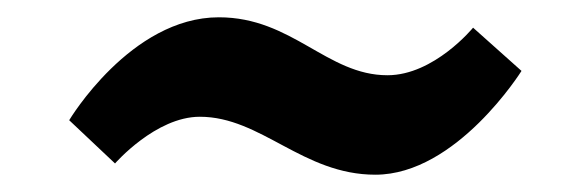

<svg xmlns="http://www.w3.org/2000/svg" viewBox="-20 -398 665 222"><path d="M113 -209C113 -209 160 -263 211 -263C282 -263 330 -196 414 -196C508 -196 583 -316 583 -316L527 -366C527 -366 482 -311 428 -311C358 -311 318 -378 233 -378C131 -378 60 -259 60 -259Z"/></svg>

Font: Bitter
Style: Bold Italic
Weight: 700
Designer: Sol Matas
Foundry: Sol Matas
Version: Version 1.002